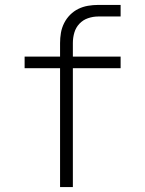

<svg xmlns="http://www.w3.org/2000/svg" viewBox="-20 -760 590 780"><path d="M224 0V-483H80V-530H224V-585Q224 -606 227.5 -626.5Q231 -647 240.5 -666Q250 -685 265 -700Q280 -715 298.5 -724Q317 -733 337.5 -736.5Q358 -740 379 -740H470V-693H379Q358 -693 337.5 -686Q317 -679 302.5 -663.5Q288 -648 282 -627.5Q276 -607 276 -585V-530H470V-483H276V0Z"/></svg>

Font: Lode Dark Term
Style: Regular
Weight: 400
Monospace: yes
Designer: Belleve Invis
Foundry: Belleve Invis
Version: Version 29.2.0